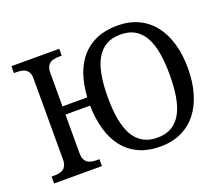

<svg xmlns="http://www.w3.org/2000/svg" viewBox="-120 -906 1280 1098"><g transform="rotate(-20 520.0 -357.5)"><path d="M982.9 -357.9Q982.9 -275.4 963.1 -207.5Q943.4 -139.6 905.3 -91.3Q867.2 -43 811.5 -16.6Q755.9 9.8 684.1 9.8Q609.4 9.8 553.7 -15.6Q498 -41 460.7 -87.9Q423.3 -134.8 404.3 -200.9Q385.3 -267.1 383.8 -348.1H233.9V-113.8Q233.9 -90.3 240.5 -76.2Q247.1 -62 258.1 -54.4Q269 -46.9 284.2 -44.4Q299.3 -42 315.9 -42H329.1V0H38.1V-42H50.8Q67.9 -42 82.8 -44.4Q97.7 -46.9 108.9 -54.4Q120.1 -62 126.5 -76.2Q132.8 -90.3 132.8 -113.8V-604Q132.8 -626 126.2 -639.4Q119.6 -652.8 108.4 -660.2Q97.2 -667.5 82.3 -669.7Q67.4 -671.9 50.8 -671.9H38.1V-713.9H329.1V-671.9H315.9Q299.3 -671.9 284.2 -669.4Q269 -667 258.1 -659.4Q247.1 -651.9 240.5 -637.7Q233.9 -623.5 233.9 -600.1V-397.9H384.8Q389.2 -472.7 409.7 -533.2Q430.2 -593.8 467.5 -636.2Q504.9 -678.7 559.1 -701.9Q613.3 -725.1 685.1 -725.1Q756.8 -725.1 812.3 -699Q867.7 -672.9 905.5 -624.8Q943.4 -576.7 963.1 -509Q982.9 -441.4 982.9 -357.9ZM495.1 -357.9Q495.1 -283.7 505.4 -225.3Q515.6 -167 538.1 -126.7Q560.5 -86.4 596.7 -65.2Q632.8 -43.9 684.1 -43.9Q735.8 -43.9 771.7 -65.2Q807.6 -86.4 829.8 -126.7Q852.1 -167 862.1 -225.3Q872.1 -283.7 872.1 -357.9Q872.1 -432.1 862.1 -490.5Q852.1 -548.8 829.8 -588.9Q807.6 -628.9 772 -649.9Q736.3 -670.9 685.1 -670.9Q633.3 -670.9 597.2 -649.9Q561 -628.9 538.3 -588.9Q515.6 -548.8 505.4 -490.5Q495.1 -432.1 495.1 -357.9Z"/></g></svg>

Font: Noto Serif
Style: Regular
Weight: 400
Designer: Monotype Design team
Foundry: Monotype Imaging Inc.
Version: Version 1.02